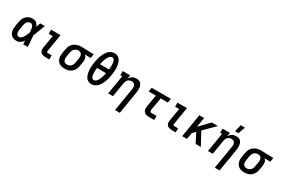

<svg xmlns="http://www.w3.org/2000/svg" viewBox="112 -2145 5482 3749"><g transform="rotate(30 2853.0 -270.5)"><path d="M222 8Q192 8 163.5 1.5Q135 -5 112.5 -21.5Q90 -38 75.5 -62.5Q61 -87 54.5 -114.5Q48 -142 49 -172Q50 -202 55 -232L72 -332Q76 -357 84 -382Q92 -407 106 -430.5Q120 -454 139.5 -473Q159 -492 183 -505Q207 -518 233 -523Q259 -528 284 -528Q308 -528 330.5 -520.5Q353 -513 369.5 -498.5Q386 -484 397.5 -464.5Q409 -445 418 -424Q426 -448 434 -472Q442 -496 450 -520H555Q529 -453 503.5 -385.5Q478 -318 451 -251Q457 -188 461 -125.5Q465 -63 471 0H366Q365 -21 365 -42Q365 -63 365 -83Q352 -65 337 -48Q322 -31 303.5 -18.5Q285 -6 263.5 1Q242 8 222 8ZM222 -84Q241 -84 259 -95.5Q277 -107 290.5 -122.5Q304 -138 314 -156Q324 -174 332.5 -192Q341 -210 349 -228.5Q357 -247 364 -266Q363 -283 361 -300.5Q359 -318 356.5 -335.5Q354 -353 350 -369.5Q346 -386 337.5 -400.5Q329 -415 315.5 -425.5Q302 -436 284 -436Q270 -436 255.5 -431.5Q241 -427 229 -418Q217 -409 208 -397Q199 -385 193 -371.5Q187 -358 183.5 -344.5Q180 -331 177 -317L161 -217Q158 -202 157 -187.5Q156 -173 157.5 -159Q159 -145 162.5 -131.5Q166 -118 174 -107Q182 -96 195 -90Q208 -84 222 -84Z M871 0Q851 0 831.5 -3Q812 -6 794.5 -13.5Q777 -21 763.5 -34Q750 -47 743 -64.5Q736 -82 735.5 -101.5Q735 -121 738 -142L786 -428H695V-520H909L844 -126Q843 -120 843.5 -113Q844 -106 848 -101.5Q852 -97 858 -94.5Q864 -92 871 -92H956V0Z M1305 8Q1273 8 1242.5 2Q1212 -4 1187 -19Q1162 -34 1144 -57Q1126 -80 1117.5 -109Q1109 -138 1108.5 -169Q1108 -200 1113 -232L1130 -332Q1134 -358 1144 -384.5Q1154 -411 1170.5 -434Q1187 -457 1209.5 -475Q1232 -493 1258 -504.5Q1284 -516 1311 -522Q1338 -528 1365 -528H1381L1656 -520L1641 -428L1511 -431Q1525 -419 1535.5 -403Q1546 -387 1550.5 -368Q1555 -349 1555.5 -328.5Q1556 -308 1552 -288L1536 -188Q1532 -162 1522.5 -135.5Q1513 -109 1497 -85.5Q1481 -62 1459 -43Q1437 -24 1411.5 -12.5Q1386 -1 1358.5 3.5Q1331 8 1305 8ZM1306 -84Q1328 -84 1351 -92.5Q1374 -101 1391 -118.5Q1408 -136 1417.5 -158.5Q1427 -181 1430 -203L1447 -303Q1451 -326 1450 -348.5Q1449 -371 1441 -390.5Q1433 -410 1414.5 -422Q1396 -434 1374 -435L1366 -436H1359Q1336 -436 1314 -426.5Q1292 -417 1274.5 -400Q1257 -383 1248 -361Q1239 -339 1235 -317L1219 -217Q1216 -201 1215.5 -184.5Q1215 -168 1218 -153Q1221 -138 1228 -124.5Q1235 -111 1247 -101.5Q1259 -92 1274.5 -88Q1290 -84 1306 -84Z M1905 8Q1873 8 1844 -3.5Q1815 -15 1795.5 -37.5Q1776 -60 1764 -88Q1752 -116 1745.5 -146.5Q1739 -177 1736.5 -208.5Q1734 -240 1735.5 -272.5Q1737 -305 1740.5 -337Q1744 -369 1749 -402Q1754 -429 1760 -456.5Q1766 -484 1774.5 -511.5Q1783 -539 1794 -565.5Q1805 -592 1819.5 -617.5Q1834 -643 1853 -666.5Q1872 -690 1896 -708Q1920 -726 1948 -734.5Q1976 -743 2004 -743Q2036 -743 2065 -731.5Q2094 -720 2113.5 -697.5Q2133 -675 2145 -647Q2157 -619 2163.5 -588.5Q2170 -558 2172.5 -526.5Q2175 -495 2173.5 -462.5Q2172 -430 2168.5 -398Q2165 -366 2160 -333Q2155 -306 2149 -278.5Q2143 -251 2134.5 -223.5Q2126 -196 2115 -169.5Q2104 -143 2089.5 -117.5Q2075 -92 2056 -68.5Q2037 -45 2013 -27Q1989 -9 1961 -0.5Q1933 8 1905 8ZM2063 -414Q2065 -431 2066.5 -448.5Q2068 -466 2068.5 -483Q2069 -500 2068.5 -517Q2068 -534 2066.5 -551Q2065 -568 2061.5 -584.5Q2058 -601 2051.5 -615.5Q2045 -630 2031.5 -640.5Q2018 -651 2000 -651Q1983 -651 1966.5 -641Q1950 -631 1937.5 -616.5Q1925 -602 1916 -585.5Q1907 -569 1899.5 -552Q1892 -535 1886.5 -518Q1881 -501 1876 -483.5Q1871 -466 1867 -448.5Q1863 -431 1860 -414ZM1909 -84Q1926 -84 1942.5 -94Q1959 -104 1971.5 -118.5Q1984 -133 1993 -149.5Q2002 -166 2009.5 -183Q2017 -200 2022.5 -217Q2028 -234 2033 -251.5Q2038 -269 2042 -286.5Q2046 -304 2049 -321H1846Q1844 -304 1842.5 -286.5Q1841 -269 1840.5 -252Q1840 -235 1840.5 -218Q1841 -201 1842.5 -184Q1844 -167 1847.5 -150.5Q1851 -134 1857.5 -119.5Q1864 -105 1877.5 -94.5Q1891 -84 1909 -84Z M2561 215 2647 -303Q2650 -319 2650.5 -335Q2651 -351 2648.5 -366Q2646 -381 2639.5 -394.5Q2633 -408 2622.5 -418Q2612 -428 2597 -432Q2582 -436 2566 -436Q2545 -436 2523.5 -429Q2502 -422 2484.5 -406.5Q2467 -391 2458 -370.5Q2449 -350 2445 -329L2391 0H2283L2354 -428H2311V-520H2477L2464 -441Q2477 -461 2495 -478Q2513 -495 2534 -506.5Q2555 -518 2578 -523Q2601 -528 2623 -528Q2651 -528 2676 -519.5Q2701 -511 2718.5 -492Q2736 -473 2745 -448.5Q2754 -424 2757 -397.5Q2760 -371 2758.5 -343.5Q2757 -316 2752 -288L2669 215Z M3202 0Q3181 0 3160.5 -3.5Q3140 -7 3122 -15.5Q3104 -24 3090.5 -39Q3077 -54 3070 -72.5Q3063 -91 3062.5 -112Q3062 -133 3065 -155L3111 -428H2948L2963 -520H3397L3382 -428H3219L3173 -155Q3172 -144 3171.5 -134Q3171 -124 3173.5 -114.5Q3176 -105 3184 -98.5Q3192 -92 3202 -92H3320L3321 0Z M3721 0Q3701 0 3681.5 -3Q3662 -6 3644.5 -13.5Q3627 -21 3613.5 -34Q3600 -47 3593 -64.5Q3586 -82 3585.5 -101.5Q3585 -121 3588 -142L3636 -428H3545V-520H3759L3694 -126Q3693 -120 3693.5 -113Q3694 -106 3698 -101.5Q3702 -97 3708 -94.5Q3714 -92 3721 -92H3806V0Z M4255 0 4148 -209 4084 -145 4060 0H3952L4038 -520H4146L4110 -303L4320 -520H4458L4220 -282L4372 0Z M4811 215 4897 -303Q4900 -319 4900.5 -335Q4901 -351 4898.5 -366Q4896 -381 4889.5 -394.5Q4883 -408 4872.5 -418Q4862 -428 4847 -432Q4832 -436 4816 -436Q4795 -436 4773.5 -429Q4752 -422 4734.5 -406.5Q4717 -391 4708 -370.5Q4699 -350 4695 -329L4641 0H4533L4604 -428H4561V-520H4727L4714 -441Q4727 -461 4745 -478Q4763 -495 4784 -506.5Q4805 -518 4828 -523Q4851 -528 4873 -528Q4901 -528 4926 -519.5Q4951 -511 4968.5 -492Q4986 -473 4995 -448.5Q5004 -424 5007 -397.5Q5010 -371 5008.5 -343.5Q5007 -316 5002 -288L4919 215ZM4797 -600 4836 -756H4930L4874 -600Z M5355 8Q5323 8 5292.5 2Q5262 -4 5237 -19Q5212 -34 5194 -57Q5176 -80 5167.5 -109Q5159 -138 5158.5 -169Q5158 -200 5163 -232L5180 -332Q5184 -358 5194 -384.5Q5204 -411 5220.5 -434Q5237 -457 5259.5 -475Q5282 -493 5308 -504.5Q5334 -516 5361 -522Q5388 -528 5415 -528H5431L5706 -520L5691 -428L5561 -431Q5575 -419 5585.5 -403Q5596 -387 5600.5 -368Q5605 -349 5605.5 -328.5Q5606 -308 5602 -288L5586 -188Q5582 -162 5572.5 -135.5Q5563 -109 5547 -85.5Q5531 -62 5509 -43Q5487 -24 5461.5 -12.5Q5436 -1 5408.5 3.5Q5381 8 5355 8ZM5356 -84Q5378 -84 5401 -92.5Q5424 -101 5441 -118.5Q5458 -136 5467.5 -158.5Q5477 -181 5480 -203L5497 -303Q5501 -326 5500 -348.5Q5499 -371 5491 -390.5Q5483 -410 5464.5 -422Q5446 -434 5424 -435L5416 -436H5409Q5386 -436 5364 -426.5Q5342 -417 5324.5 -400Q5307 -383 5298 -361Q5289 -339 5285 -317L5269 -217Q5266 -201 5265.5 -184.5Q5265 -168 5268 -153Q5271 -138 5278 -124.5Q5285 -111 5297 -101.5Q5309 -92 5324.5 -88Q5340 -84 5356 -84Z"/></g></svg>

Font: Iosevka Etoile Semibold
Style: Italic
Weight: 600
Italic angle: -9°
Designer: Belleve Invis
Foundry: Belleve Invis
Version: Version 22.1.2; ttfautohint (v1.8.4)